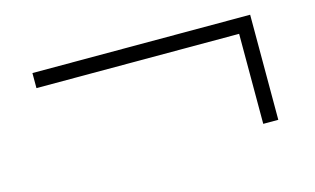

<svg xmlns="http://www.w3.org/2000/svg" viewBox="-57 -714 1115 680"><g transform="rotate(-15 500.0 -374.5)"><path d="M93.8 -566.9H892.1V-181.6H836.9V-511.7H93.8Z"/></g></svg>

Font: BIZ UDPMincho
Style: Regular
Weight: 400
Designer: TypeBank Co., Ltd.
Foundry: Morisawa Inc.
Version: Version 1.06